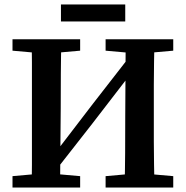

<svg xmlns="http://www.w3.org/2000/svg" viewBox="-20 -840 833 860"><path d="M121 0Q123 -51 123 -102Q123 -153 123 -205Q123 -257 123 -309V-355Q123 -407 123 -458.5Q123 -510 123 -561.5Q123 -613 121 -664H255Q253 -588 252.5 -510.5Q252 -433 252 -355L249 0ZM538 0Q540 -76 540.5 -154.5Q541 -233 541 -320L543 -664H672Q671 -614 670 -562.5Q669 -511 669 -459.5Q669 -408 669 -355V-309Q669 -258 669 -206Q669 -154 670 -103Q671 -52 672 0ZM36 0V-51L171 -63H203L339 -51V0ZM36 -613V-664H339V-613L203 -601H171ZM453 0V-51L588 -63H620L756 -51V0ZM453 -613V-664H756V-613L620 -601H588ZM207 -48 184 -127H206L396 -375L585 -618L606 -531H582L394 -287ZM253 -744V-820H541V-744Z"/></svg>

Font: Source Serif 4 18pt SemiBold
Style: Regular
Weight: 600
Designer: Frank Grießhammer
Foundry: Adobe Systems Incorporated
Version: Version 4.004;hotconv 1.0.116;makeotfexe 2.5.65601